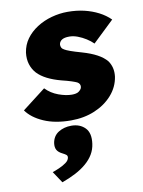

<svg xmlns="http://www.w3.org/2000/svg" viewBox="-94 -608 736 989"><g transform="rotate(-10 274.5 -114.0)"><path d="M251 10Q168 10 108.5 -16Q49 -42 20 -83L142 -177Q170 -148 208.5 -134Q247 -120 278 -120Q289 -120 298.5 -122Q308 -124 314 -128.5Q320 -133 324.5 -138.5Q329 -144 330 -151Q332 -168 316 -177Q308 -181 288.5 -187.5Q269 -194 236 -202Q195 -213 164.5 -228.5Q134 -244 114 -265Q95 -286 86.5 -313.5Q78 -341 82 -374Q88 -414 110.5 -445Q133 -476 168 -498.5Q203 -521 245 -532.5Q287 -544 329 -544Q376 -544 416 -534.5Q456 -525 490 -507.5Q524 -490 549 -465L438 -359Q423 -374 402.5 -387Q382 -400 359.5 -408.5Q337 -417 316 -417Q303 -417 293.5 -415Q284 -413 277.5 -409Q271 -405 267 -399Q263 -393 262 -386Q261 -377 265 -369Q269 -361 279 -356Q287 -351 307.5 -343.5Q328 -336 367 -325Q412 -312 443.5 -295Q475 -278 493 -256Q505 -239 510 -218.5Q515 -198 512 -173Q504 -120 467.5 -78.5Q431 -37 375 -13.5Q319 10 251 10ZM151 316 111 256Q126 251 146.5 242Q167 233 183 221.5Q199 210 201 195Q202 186 196 181Q190 176 178 170Q157 160 149 146Q141 132 144 110Q150 73 179 55Q208 37 246 37Q291 37 318 64.5Q345 92 337 148Q333 177 318.5 201.5Q304 226 279.5 247Q255 268 222.5 285Q190 302 151 316Z"/></g></svg>

Font: Lexend ExtBd
Style: Italic
Weight: 800
Italic angle: -8.13011°
Designer: Bonnie Shaver-Troup, Thomas Jockin
Foundry: Lexend
Version: Version 1.007